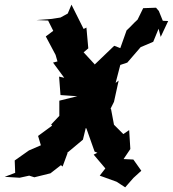

<svg xmlns="http://www.w3.org/2000/svg" viewBox="-27 -765 740 822"><path d="M378 -466V-490L331 -541L351 -558L343 -647L331 -641L279 -745L263 -707L232 -690L194 -684L129 -679L179 -677L201 -633L169 -609L211 -530L219 -502L200 -497L248 -432L226 -437L232 -358L304 -353L227 -334V-269L192 -232L196 -227L136 -183L148 -143L97 -121L36 -78L38 -25L-7 -8L57 -4L98 -13L120 -6L189 -23L234 -58L241 -52L262 -109L261 -111L328 -167L346 -241L345 -245L325 -226L343 -215L378 -116L390 -111L374 -103L424 -44L400 -13L472 13L509 37L544 -3L578 -34L544 -82L502 -84L531 -127L526 -208L501 -191L461 -231L448 -300L445 -297L461 -329L481 -420L468 -410L488 -487L518 -497L575 -563L629 -586L652 -642L661 -607L693 -675L670 -676L653 -718L641 -732L586 -730L562 -681C545 -666 531 -649 515 -635L488 -559L462 -569L364 -475L405 -445Z"/></svg>

Font: Asimov Aggro
Style: CondIt
Weight: 500
Designer: Google
Version: Version 2.000980; 2014